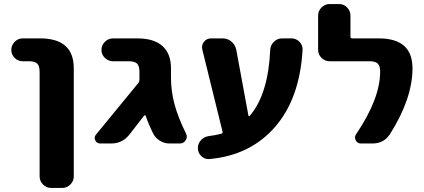

<svg xmlns="http://www.w3.org/2000/svg" viewBox="-20 -710 2097 950"><path d="M92 -407Q69 -407 52.5 -423.5Q36 -440 36 -463Q36 -486 52.5 -503Q69 -520 92 -520H179Q345 -520 345 -372V163Q345 186 328 203Q311 220 288 220H233Q210 220 193 203Q176 186 176 163V-354Q176 -384 164 -395.5Q152 -407 122 -407Z M476 0Q459 0 451.5 -15.5Q444 -31 455 -44L665 -300Q670 -307 670 -315V-354Q670 -384 658 -395.5Q646 -407 616 -407H539Q516 -407 499 -423.5Q482 -440 482 -463Q482 -486 499 -503Q516 -520 539 -520H660Q742 -520 784 -482Q826 -444 826 -372V-327Q826 -259 843.5 -194Q861 -129 900 -50Q909 -33 899 -16.5Q889 0 870 0H819Q793 0 770.5 -14Q748 -28 737 -51Q713 -100 701 -137Q700 -139 697.5 -139.5Q695 -140 693 -138L621 -45Q586 0 530 0Z M1016 77Q993 79 976 62.5Q959 46 959 23Q959 0 975 -17Q991 -34 1015 -37Q1042 -40 1074 -48Q1083 -50 1081 -59L981 -465Q976 -486 989 -503Q1002 -520 1024 -520H1082Q1107 -520 1125.5 -504Q1144 -488 1149 -464L1209 -139Q1212 -131 1216 -137Q1307 -243 1317 -463Q1318 -486 1335 -503Q1352 -520 1375 -520H1422Q1446 -520 1462.5 -502.5Q1479 -485 1477 -462Q1463 -222 1340.5 -81.5Q1218 59 1016 77Z M1611 -407Q1588 -407 1571 -423.5Q1554 -440 1554 -463V-633Q1554 -656 1571 -673Q1588 -690 1611 -690H1658Q1681 -690 1697.5 -673Q1714 -656 1714 -633V-529Q1714 -520 1723 -520H1855Q2021 -520 2021 -372Q2021 -223 1910 -47Q1880 0 1822 0H1766Q1748 0 1740 -16Q1732 -32 1742 -46Q1861 -222 1861 -356Q1861 -384 1849 -395.5Q1837 -407 1807 -407Z"/></svg>

Font: Rounded Mplus 1c ExtraBold
Style: Regular
Weight: 800
Version: Version 1.059.20150529